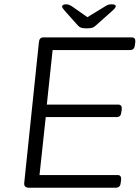

<svg xmlns="http://www.w3.org/2000/svg" viewBox="-20 -874 650 894"><path d="M114 0Q90 0 93 -24L161 -676Q162 -688 167 -694Q172 -700 184 -700H593Q612 -700 610 -678L608 -664Q606 -641 586 -641H225L198 -387H530Q549 -387 547 -365L545 -352Q543 -329 524 -329H193L164 -59H527Q546 -59 544 -37L542 -23Q540 0 520 0ZM499 -854Q519 -854 519 -845Q519 -837 500 -821L428 -757Q419 -748 410 -745Q401 -742 383 -742Q366 -742 357.5 -745Q349 -748 342 -756L284 -821Q277 -829 273 -834.5Q269 -840 269 -843Q269 -854 289 -854Q302 -854 320 -841L387 -794L464 -841Q475 -849 483 -851.5Q491 -854 499 -854Z"/></svg>

Font: Asap Semi Expanded Semi Expanded Light
Style: Italic
Weight: 300
Width: 6
Italic angle: -6°
Designer: Pablo Cosgaya
Foundry: Omnibus-Type
Version: Version 3.001; ttfautohint (v1.8.4.7-5d5b)